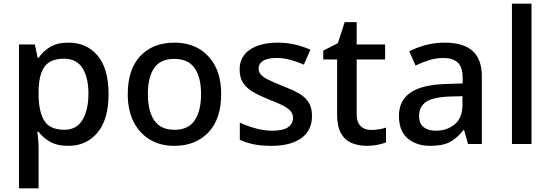

<svg xmlns="http://www.w3.org/2000/svg" viewBox="-20 -780 2982 1040"><path d="M352 -549Q449 -549 508.5 -479Q568 -409 568 -270Q568 -133 508 -61.5Q448 10 351 10Q289 10 250.5 -12.5Q212 -35 189 -66H182Q185 -48 187 -23.5Q189 1 189 20V240H83V-539H169L184 -467H189Q212 -501 250.5 -525Q289 -549 352 -549ZM327 -462Q252 -462 221 -418.5Q190 -375 189 -287V-271Q189 -178 219 -127.5Q249 -77 329 -77Q395 -77 427 -131Q459 -185 459 -272Q459 -360 427 -411Q395 -462 327 -462Z M1178 -270Q1178 -136 1109 -63Q1040 10 923 10Q850 10 793.5 -23Q737 -56 704.5 -118.5Q672 -181 672 -270Q672 -404 740 -476.5Q808 -549 926 -549Q1000 -549 1056.5 -516.5Q1113 -484 1145.5 -422Q1178 -360 1178 -270ZM781 -270Q781 -179 815.5 -128Q850 -77 925 -77Q1000 -77 1034.5 -128Q1069 -179 1069 -270Q1069 -362 1034 -411.5Q999 -461 924 -461Q849 -461 815 -411.5Q781 -362 781 -270Z M1670 -152Q1670 -73 1612 -31.5Q1554 10 1451 10Q1394 10 1353.5 1.5Q1313 -7 1279 -23V-116Q1314 -99 1361.5 -85.5Q1409 -72 1454 -72Q1514 -72 1540.5 -91Q1567 -110 1567 -142Q1567 -160 1557 -174.5Q1547 -189 1519.5 -204.5Q1492 -220 1439 -240Q1387 -261 1351.5 -281.5Q1316 -302 1297 -330.5Q1278 -359 1278 -404Q1278 -474 1334.5 -511.5Q1391 -549 1484 -549Q1533 -549 1576.5 -539Q1620 -529 1661 -511L1626 -430Q1591 -445 1554 -455.5Q1517 -466 1479 -466Q1431 -466 1406 -451Q1381 -436 1381 -409Q1381 -390 1393 -376Q1405 -362 1433.5 -348Q1462 -334 1512 -314Q1562 -295 1597.5 -275Q1633 -255 1651.5 -226Q1670 -197 1670 -152Z M1990 -76Q2011 -76 2033 -79.5Q2055 -83 2071 -89V-9Q2053 -1 2024.5 4.5Q1996 10 1967 10Q1923 10 1886 -5Q1849 -20 1827.5 -57Q1806 -94 1806 -160V-458H1731V-506L1810 -546L1847 -660H1912V-539H2066V-458H1912V-162Q1912 -118 1933.5 -97Q1955 -76 1990 -76Z M2388 -549Q2489 -549 2539.5 -504.5Q2590 -460 2590 -365V0H2515L2494 -75H2490Q2455 -31 2416.5 -10.5Q2378 10 2310 10Q2237 10 2189 -29.5Q2141 -69 2141 -153Q2141 -235 2203 -278Q2265 -321 2394 -325L2486 -328V-358Q2486 -417 2459 -441.5Q2432 -466 2383 -466Q2342 -466 2304 -454Q2266 -442 2231 -425L2197 -502Q2235 -522 2284.5 -535.5Q2334 -549 2388 -549ZM2413 -257Q2321 -253 2285.5 -226.5Q2250 -200 2250 -152Q2250 -110 2275 -91Q2300 -72 2340 -72Q2402 -72 2443.5 -107Q2485 -142 2485 -212V-259Z M2859 0H2753V-760H2859Z"/></svg>

Font: Noto Sans Gurmukhi UI Medium
Style: Regular
Weight: 500
Designer: Jelle Bosma - Monotype Design Team
Foundry: Monotype Imaging Inc.
Version: Version 2.004; ttfautohint (v1.8.4.7-5d5b)